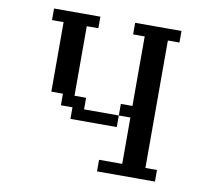

<svg xmlns="http://www.w3.org/2000/svg" viewBox="-86 -901 1172 1020"><g transform="rotate(10 500.0 -391.0)"><path d="M500 15.6V-46.9H625V-296.9H562.5V-359.4H625V-734.4H562.5V-796.9H812.5V-734.4H750V-46.9H812.5V15.6ZM125 -734.4V-796.9H375V-734.4H312.5V-359.4H375V-296.9H562.5V-234.4H312.5V-296.9H250V-359.4H187.5V-734.4Z"/></g></svg>

Font: KH Dot Dougenzaka 16
Style: Regular
Weight: 400
Designer: Original version for X68000 by Keitarou Hiraki (http://hp.vector.co.jp/authors/VA000874/) / TrueType conversion by Homem
Version: Version 1.00.20150527